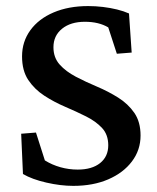

<svg xmlns="http://www.w3.org/2000/svg" viewBox="-20 -604 517 633"><path d="M221.7 8.8Q179.7 8.8 132.8 -2Q85.9 -12.7 55.7 -30.3L49.8 -163.1L98.6 -167L127.9 -75.2Q151.4 -60.5 179.2 -52.7Q207 -44.9 236.3 -44.9Q283.2 -44.9 310.1 -66.4Q336.9 -87.9 336.9 -125Q336.9 -160.2 316.4 -182.1Q295.9 -204.1 263.7 -220.2Q231.4 -236.3 194.8 -252Q158.2 -267.6 126 -288.6Q93.8 -309.6 73.2 -340.3Q52.7 -371.1 52.7 -418Q52.7 -466.8 80.1 -504.4Q107.4 -542 156.7 -563Q206.1 -584 270.5 -584Q294.9 -584 319.3 -581.1Q343.8 -578.1 365.7 -572.8Q387.7 -567.4 405.3 -559.6L414.1 -430.7L365.2 -426.8L336.9 -513.7Q305.7 -532.2 259.8 -532.2Q212.9 -532.2 184.6 -509.3Q156.2 -486.3 156.2 -448.2Q156.2 -414.1 176.8 -391.1Q197.3 -368.2 230 -351.1Q262.7 -334 299.8 -318.4Q336.9 -302.7 369.6 -282.2Q402.3 -261.7 422.9 -231.9Q443.4 -202.1 443.4 -157.2Q443.4 -109.4 415 -71.8Q386.7 -34.2 336.9 -12.7Q287.1 8.8 221.7 8.8Z"/></svg>

Font: Crimson Pro ExtraLight Medium
Style: Regular
Weight: 500
Version: Version 1.002